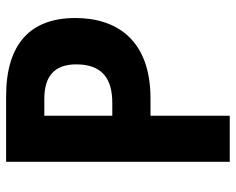

<svg xmlns="http://www.w3.org/2000/svg" viewBox="-90 -664 754 613"><g transform="rotate(-90 286.5 -357.0)"><path d="M286 -714H77V0H224V-253H279C466 -253 536 -361 536 -493C536 -635 455 -714 286 -714ZM278 -592C353 -592 388 -557 388 -490C388 -407 342 -375 265 -375H224V-592Z"/></g></svg>

Font: Noto Sans Khmer SemiCondensed
Style: Bold
Weight: 700
Width: 4
Designer: Danh Hong and the Monotype Design Team
Foundry: Monotype Imaging Inc.
Version: Version 2.004